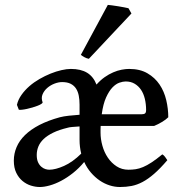

<svg xmlns="http://www.w3.org/2000/svg" viewBox="-20 -751 746 786"><path d="M668.9 -271Q659.2 -261.2 642.8 -251.5Q626.5 -241.7 610.8 -235.4H392.1Q391.6 -229 391.6 -221.7V-208Q391.6 -181.6 399.2 -154.5Q406.7 -127.4 421.4 -105.7Q436 -84 457.3 -70.1Q478.5 -56.2 505.9 -56.2Q521 -56.2 535.4 -58.3Q549.8 -60.5 565.7 -67.1Q581.5 -73.7 600.6 -86.2Q619.6 -98.6 644.5 -119.1Q650.9 -115.7 656.7 -107.4Q662.6 -99.1 665 -95.2Q635.7 -61 611.1 -39.6Q586.4 -18.1 563.7 -6.1Q541 5.9 518.6 10.3Q496.1 14.6 471.2 14.6Q449.7 14.6 428.5 7.8Q407.2 1 387.9 -12.2Q368.7 -25.4 352.3 -44.4Q335.9 -63.5 324.7 -87.9Q303.2 -62 278.8 -42.7Q254.4 -23.4 230.2 -10.7Q206.1 2 183.3 8.3Q160.6 14.6 143.1 14.6Q125.5 14.6 106.7 8.8Q87.9 2.9 72.3 -10Q56.6 -22.9 46.6 -43.5Q36.6 -64 36.6 -93.3Q36.6 -122.1 47.9 -148.7Q59.1 -175.3 82.3 -198Q105.5 -220.7 141.1 -239.3Q176.8 -257.8 225.1 -271Q240.2 -274.9 261.7 -277.3Q283.2 -279.8 305.7 -281.2V-322.3Q305.7 -342.3 302.5 -359.1Q299.3 -376 291.3 -388.4Q283.2 -400.9 269.3 -408Q255.4 -415 234.4 -415Q219.7 -415 203.1 -408.7Q186.5 -402.3 173.6 -391.1Q160.6 -379.9 154.3 -365Q147.9 -350.1 154.3 -332.5Q155.3 -329.6 149.4 -325.7Q143.6 -321.8 134 -318.1Q124.5 -314.5 113 -311Q101.6 -307.6 90.3 -305.2Q79.1 -302.7 70.1 -301.8Q61 -300.8 57.1 -301.8L49.3 -321.8Q54.2 -343.3 67.9 -362.5Q81.5 -381.8 100.3 -398.2Q119.1 -414.6 141.6 -427.5Q164.1 -440.4 187 -449.7Q210 -459 231.7 -463.9Q253.4 -468.8 270 -468.8Q311 -468.8 336.7 -453.1Q362.3 -437.5 375 -404.8Q391.1 -422.9 408.4 -435.1Q425.8 -447.3 443.4 -454.8Q460.9 -462.4 477.8 -465.6Q494.6 -468.8 508.8 -468.8Q553.2 -468.8 583.7 -450.9Q614.3 -433.1 633.3 -404.8Q652.3 -376.5 660.6 -341.1Q668.9 -305.7 668.9 -271ZM312.5 -122.1Q305.7 -149.4 305.7 -178.2V-233.4Q289.1 -232.4 275.6 -231.2Q262.2 -230 256.8 -228Q222.2 -219.7 198 -208Q173.8 -196.3 158.9 -182.1Q144 -168 137.2 -151.4Q130.4 -134.8 130.4 -116.7Q130.4 -98.6 135.7 -86.9Q141.1 -75.2 149.2 -68.4Q157.2 -61.5 166 -58.8Q174.8 -56.2 181.6 -56.2Q207 -56.2 242.2 -71.8Q277.3 -87.4 312.5 -122.1ZM494.6 -417.5Q483.4 -417.5 469 -412.6Q454.6 -407.7 440.4 -393.1Q426.3 -378.4 414.3 -352.1Q402.3 -325.7 396.5 -283.2H559.6Q569.8 -283.2 574 -286.9Q578.1 -290.5 578.1 -300.8Q578.1 -324.7 573 -346.2Q567.9 -367.7 557.4 -383.3Q546.9 -398.9 531.2 -408.2Q515.6 -417.5 494.6 -417.5ZM343.8 -510.3Q335 -511.7 325.7 -516.8Q316.4 -522 311 -526.4L421.4 -731Q427.2 -730.5 439 -729Q450.7 -727.5 463.9 -725.3Q477.1 -723.1 488.8 -720.9Q500.5 -718.8 505.9 -717.3L518.1 -695.8Z"/></svg>

Font: Gentium Book Basic
Style: Regular
Weight: 400
Designer: J. Victor Gaultney and Annie Olsen
Foundry: SIL International
Version: Version 1.102; 2013; Maintenance release